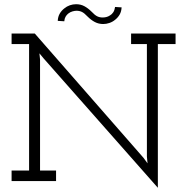

<svg xmlns="http://www.w3.org/2000/svg" viewBox="-20 -859 853 911"><path d="M729 -650H813V-700H602V-650H677V-116L680 -84L661 -110L145 -700H35V-650H118V-50H35V0H246V-50H170V-577L167 -606L186 -583L729 32ZM526 -765Q539 -775 547.5 -789.5Q556 -804 557 -824L526 -826Q524 -811 517.5 -801Q511 -791 502 -786Q493 -780 484 -778Q475 -776 467 -776Q453 -776 441.5 -781.5Q430 -787 414 -804Q398 -820 380.5 -829.5Q363 -839 341 -839Q326 -839 311.5 -834Q297 -829 285 -819Q272 -809 263.5 -794.5Q255 -780 254 -760L285 -758Q286 -771 291 -779.5Q296 -788 303 -794Q313 -802 324 -805Q335 -808 343 -808Q357 -808 368.5 -802.5Q380 -797 396 -780Q412 -764 430 -754.5Q448 -745 470 -745Q484 -745 499 -750Q514 -755 526 -765Z"/></svg>

Font: Josefin Slab Thin Medium
Style: Regular
Weight: 500
Version: Version 2.000